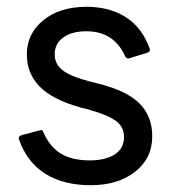

<svg xmlns="http://www.w3.org/2000/svg" viewBox="-20 -535 513 565"><path d="M36 -124 35 -128Q35 -134 43 -137L95 -151Q97 -152 100 -152Q107 -152 108 -145Q127 -102 160 -82.5Q193 -63 244 -63Q290 -63 317.5 -80.5Q345 -98 345 -132Q345 -161 322 -178.5Q299 -196 246 -211L216 -219Q134 -242 96.5 -280.5Q59 -319 59 -375Q59 -436 107.5 -475.5Q156 -515 235 -515Q302 -515 350 -484.5Q398 -454 420 -393Q421 -391 421 -388Q421 -385 419 -383Q417 -381 414 -380L362 -364Q360 -363 357 -363Q352 -363 348 -370Q315 -443 234 -443Q192 -443 166.5 -425Q141 -407 141 -375Q141 -346 164.5 -328Q188 -310 245 -295L273 -288Q355 -267 391.5 -229.5Q428 -192 428 -134Q428 -69 377.5 -29.5Q327 10 247 10Q167 10 113.5 -23.5Q60 -57 36 -124Z"/></svg>

Font: LINE Seed Sans TH
Style: Regular
Weight: 400
Designer: Dalton Maag Ltd | Thai characters by Cadson Demak Co.,Ltd.
Foundry: Dalton Maag Ltd
Version: Version 1.002